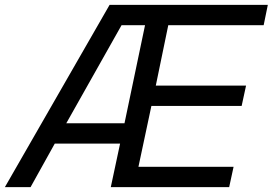

<svg xmlns="http://www.w3.org/2000/svg" viewBox="-55 -765 1115 785"><path d="M-35 0 393 -745H1040L1023 -662H633L582 -415H951L933 -332H564L511 -83H900L882 0H398L436 -178H169L70 0ZM216 -261H454L538 -662H442Z"/></svg>

Font: Plus Jakarta Display
Style: Italic
Weight: 400
Italic angle: -12°
Designer: Gumpita Rahayu
Foundry: Tokotype Studio
Version: Version 1.000